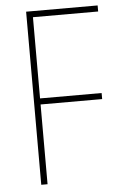

<svg xmlns="http://www.w3.org/2000/svg" viewBox="-52 -751 498 789"><g transform="rotate(-5 197.0 -357.0)"><path d="M112 0V-329H366V-354H112V-689H381V-714H86V0Z"/></g></svg>

Font: Noto Sans Sinhala Condensed Thin
Style: Regular
Weight: 100
Width: 3
Designer: Jelle Bosma - Monotype Design Team
Foundry: Monotype Imaging Inc.
Version: Version 2.006